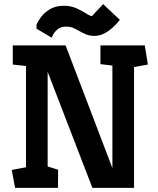

<svg xmlns="http://www.w3.org/2000/svg" viewBox="-20 -911 767 931"><path d="M53 0 37 -87 106 -100V-591L42 -598V-691H298L525 -96V-593L467 -600V-691H682L697 -598L630 -586V0H428L211 -563V-104L262 -88L261 0ZM231 -728 157 -772V-791Q163 -807 179 -828.5Q195 -850 222.5 -866.5Q250 -883 289 -883Q324 -883 351.5 -870.5Q379 -858 398 -845.5Q417 -833 426 -833L480 -891L561 -815Q539 -785 506 -761Q473 -737 438 -737Q415 -737 398 -744Q381 -751 366.5 -759.5Q352 -768 336.5 -775Q321 -782 300 -782Q271 -782 254 -764.5Q237 -747 231 -728Z"/></svg>

Font: Kreon Light
Style: Regular
Weight: 300
Designer: Julia Petretta
Foundry: Julia Petretta and Eli Heuer
Version: Version 2.002